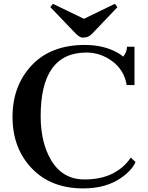

<svg xmlns="http://www.w3.org/2000/svg" viewBox="-20 -997 789 1026"><path d="M638.2 -694.3Q657.7 -717.3 658.7 -747.1H698.7V-542.5H657.2Q643.1 -623.5 579.8 -669.9Q516.6 -716.3 442.4 -716.3Q195.3 -716.3 197.3 -371.1Q198.7 -233.9 252 -143.1Q313.5 -38.1 430.7 -38.1Q520 -38.1 581.8 -69.6Q643.6 -101.1 678.7 -154.8L704.1 -131.3Q685.5 -86.9 627 -46.4Q546.4 9.8 424.8 9.8Q252 9.8 149.4 -97.9Q46.9 -205.6 46.9 -372.1Q46.9 -538.6 149.2 -647.7Q251.5 -756.8 433.6 -756.8Q532.2 -756.8 605.5 -716.8Q626 -705.6 638.2 -694.3ZM375.5 -827.1 249 -959 262.7 -976.6 428.7 -896.5 593.8 -976.6 607.4 -958.5 485.4 -830.6Q464.4 -807.1 451.4 -801.5Q438.5 -795.9 421.1 -795.9Q403.8 -795.9 375.5 -827.1Z"/></svg>

Font: Cantata One
Style: Regular
Weight: 400
Designer: Joana Maria Correia da Silva
Foundry: Joana Maria Correia da Silva
Version: Version 1.002